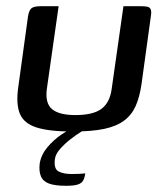

<svg xmlns="http://www.w3.org/2000/svg" viewBox="-20 -419 531 619"><path d="M169 -399 131 -132Q125 -86 148 -67Q171 -48 223 -48Q280 -48 307 -68Q334 -88 340 -132L378 -399Q379 -399 386.5 -399Q394 -399 403 -399Q412 -399 420 -399Q428 -399 431 -399Q446 -399 454.5 -397.5Q463 -396 466 -388.5Q469 -381 466 -364L436 -146Q430 -106 417.5 -77.5Q405 -49 380.5 -30.5Q356 -12 316 -3.5Q276 5 214 5Q139 5 98 -8Q57 -21 44 -52.5Q31 -84 39 -139L70 -364Q73 -385 81 -392Q89 -399 111 -399Q126 -399 140 -399Q154 -399 169 -399ZM193 180Q158 180 138.5 173Q119 166 112 149.5Q105 133 108 108Q113 79 133 55.5Q153 32 177 15.5Q201 -1 216 -8H268Q259 -5 242 5.5Q225 16 206.5 30.5Q188 45 173.5 61.5Q159 78 157 94Q153 125 168.5 133.5Q184 142 211 142Q227 142 235.5 141.5Q244 141 248.5 140.5Q253 140 255 140Q253 154 248 163Q243 172 230.5 176Q218 180 193 180Z"/></svg>

Font: Genos Thin Medium
Style: Italic
Weight: 500
Italic angle: -8°
Version: Version 1.010